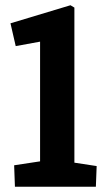

<svg xmlns="http://www.w3.org/2000/svg" viewBox="-20 -714 405 733"><path d="M37 -1 34 -83 133 -98V-555L40 -538L20 -625L249 -694L264 -685V-93L349 -80L346 -1Z"/></svg>

Font: Kreon Light
Style: Bold
Weight: 700
Version: Version 2.002